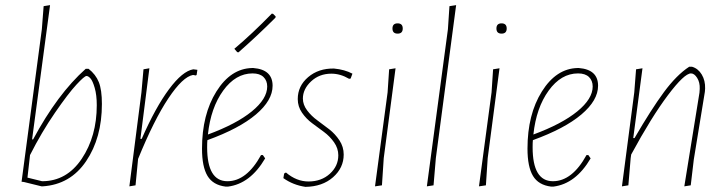

<svg xmlns="http://www.w3.org/2000/svg" viewBox="-20 -722 2827 748"><path d="M325 -454Q353 -432 365 -402Q377 -372 377 -317Q377 -185 315.5 -94Q254 -3 146 4H142L73 -13L64 -14L143 -608L150 -698L175 -702L105 -179H109Q204 -356 314 -454ZM317 -426Q309 -426 277.5 -392Q246 -358 194 -282.5Q142 -207 97 -118L87 -30L144 -16Q240 -16 298.5 -103.5Q357 -191 357 -312Q357 -352 349 -379.5Q341 -407 332.5 -416.5Q324 -426 317 -426Z M562 -456 527 -181H532Q586 -304 638.5 -374.5Q691 -445 733 -452L749 -450L746 -430L743 -428L732 -430Q692 -423 636 -339Q580 -255 518 -103L508 0L484 4L531 -362L539 -452Z M1039 -669 1044 -668 1054 -658 1053 -653Q984 -584 909 -518L904 -519L893 -532Q962 -590 1039 -669ZM1013 -105Q955 -6 868 5H859Q810 -1 788.5 -36.5Q767 -72 767 -143Q767 -276 823 -365.5Q879 -455 962 -457H967Q1042 -451 1042 -388Q1042 -331 977 -276Q912 -221 788 -176Q787 -167 787 -148Q787 -16 866 -16Q941 -16 997 -118H1004ZM964 -436Q898 -436 849.5 -369Q801 -302 790 -198Q901 -239 961 -288Q1021 -337 1021 -385Q1021 -408 1006.5 -422Q992 -436 964 -436Z M1281 -455Q1323 -451 1353 -435L1346 -416L1340 -415Q1306 -435 1271 -435Q1224 -435 1192 -405Q1160 -375 1160 -338Q1160 -314 1176.5 -292Q1193 -270 1216.5 -253Q1240 -236 1263 -218Q1286 -200 1302.5 -175Q1319 -150 1319 -120Q1319 -68 1277.5 -31.5Q1236 5 1170 6Q1122 -1 1084 -28L1087 -46L1094 -50Q1135 -15 1182 -15Q1232 -15 1265 -45Q1298 -75 1298 -117Q1298 -144 1281.5 -167.5Q1265 -191 1242 -208Q1219 -225 1196 -242Q1173 -259 1156.5 -283Q1140 -307 1140 -336Q1140 -387 1180.5 -421.5Q1221 -456 1281 -455Z M1509 -611Q1509 -631 1529 -631Q1549 -631 1549 -611Q1549 -591 1529 -591Q1509 -591 1509 -611ZM1521 -456 1475 -106 1468 0 1441 4 1490 -362 1496 -452Z M1757 -702 1678 -106 1669 0 1643 4 1725 -608 1731 -698Z M1914 -611Q1914 -631 1934 -631Q1954 -631 1954 -611Q1954 -591 1934 -591Q1914 -591 1914 -611ZM1926 -456 1880 -106 1873 0 1846 4 1895 -362 1901 -452Z M2281 -105Q2223 -6 2136 5H2127Q2078 -1 2056.5 -36.5Q2035 -72 2035 -143Q2035 -276 2091 -365.5Q2147 -455 2230 -457H2235Q2310 -451 2310 -388Q2310 -331 2245 -276Q2180 -221 2056 -176Q2055 -167 2055 -148Q2055 -16 2134 -16Q2209 -16 2265 -118H2272ZM2232 -436Q2166 -436 2117.5 -369Q2069 -302 2058 -198Q2169 -239 2229 -288Q2289 -337 2289 -385Q2289 -408 2274.5 -422Q2260 -436 2232 -436Z M2403 4 2451 -362 2458 -452 2483 -456 2447 -184H2452Q2517 -296 2566.5 -363Q2616 -430 2665 -462H2676Q2700 -455 2714 -431.5Q2728 -408 2727 -377L2726 -364L2683 -101L2671 0L2646 4L2705 -361L2706 -376Q2707 -401 2696 -418.5Q2685 -436 2672 -436Q2646 -436 2582 -351Q2518 -266 2439 -120L2437 -106L2428 0Z"/></svg>

Font: Alegreya Sans Thin
Style: Italic
Weight: 100
Italic angle: -7°
Designer: Juan Pablo del Peral
Foundry: Huerta Tipografica
Version: Version 2.007